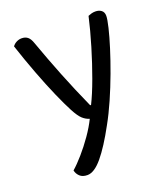

<svg xmlns="http://www.w3.org/2000/svg" viewBox="-124 -560 737 840"><g transform="rotate(-20 244.5 -140.5)"><path d="M169 -103Q152 -135 128 -189.5Q104 -244 78.5 -311.5Q53 -379 30 -449Q37 -459 48.5 -465Q60 -471 73 -471Q90 -471 101 -462Q112 -453 119 -432Q149 -348 182 -265Q215 -182 255 -93H259Q280 -135 303 -198Q326 -261 347 -331Q368 -401 382 -463Q389 -466 397.5 -468.5Q406 -471 416 -471Q433 -471 444 -462.5Q455 -454 455 -437Q455 -421 446 -383.5Q437 -346 421.5 -296.5Q406 -247 385.5 -191.5Q365 -136 341.5 -82.5Q318 -29 294 14Q248 99 210 144.5Q172 190 140 190Q117 190 104.5 178Q92 166 89 150Q111 131 138.5 99.5Q166 68 191.5 31.5Q217 -5 233 -38Q216 -43 201.5 -56Q187 -69 169 -103Z"/></g></svg>

Font: Baloo Bhaina 2
Style: Regular
Weight: 400
Designer: Yesha Goshar, Manish Minz, Shuchita Grover and Ek Type
Foundry: Ek Type
Version: Version 1.700